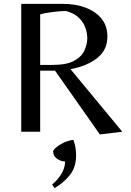

<svg xmlns="http://www.w3.org/2000/svg" viewBox="-20 -682 678 994"><path d="M497 14 265 -316H188V0H90V-662H306Q371 -662 423 -642.5Q475 -623 505.5 -585.5Q536 -548 536 -493Q536 -422 482 -380.5Q428 -339 345 -324L613 0ZM188 -346H252Q325 -346 363.5 -367Q402 -388 417 -420.5Q432 -453 432 -488Q432 -493 429.5 -510.5Q427 -528 417 -550.5Q407 -573 384.5 -593.5Q362 -614 322 -625Q293 -625 253.5 -620Q214 -615 188 -608ZM262 292 250 273Q279 250 298 218Q317 186 317 154Q296 154 275.5 140Q255 126 255 99Q269 78 300 61.5Q331 45 360 42Q368 64 371 84Q374 104 374 122Q374 184 341 225Q308 266 262 292Z"/></svg>

Font: Belleza
Style: Regular
Weight: 400
Designer: Eduardo Rodriguez Tunni
Foundry: Eduardo Rodriguez Tunni
Version: Version 1.003; ttfautohint (v1.8.4.7-5d5b)